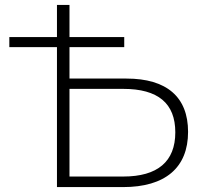

<svg xmlns="http://www.w3.org/2000/svg" viewBox="-20 -762 834 782"><path d="M212 0H481C653 0 746 -79 746 -225C746 -367 659 -442 495 -442H263V-570H486V-611H263V-742H212V-611H18V-570H212ZM482 -43H263V-400H482C624 -400 694 -341 694 -223C694 -104 622 -43 482 -43Z"/></svg>

Font: Chess Sans Light
Style: Regular
Weight: 300
Designer: Wolf Bōese
Foundry: Wolf Bōese
Version: Version 7.223;Glyphs 3.3 (3306)